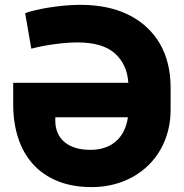

<svg xmlns="http://www.w3.org/2000/svg" viewBox="-20 -757 753 787"><path d="M34.1 -417.6H506Q501.4 -492.5 451 -538Q400.6 -583.1 297.6 -583.1Q275.2 -583.1 250.9 -581.1Q226.6 -579.2 202.1 -575.8Q177.6 -572.4 153.8 -567.8Q130 -563.2 108.3 -557.5L83.1 -702.8Q98 -708.8 123.2 -714.8Q148.4 -720.9 179.2 -725.9Q209.9 -730.8 243.6 -734Q277.3 -737.2 308.9 -737.2Q425.8 -737.2 508.9 -695.3Q550.4 -674.4 582.2 -644.5Q614 -614.7 635.7 -577.2Q657.3 -539.8 668.3 -494.9Q679.3 -449.9 679.3 -398.8V-310Q679.7 -263.5 669 -221.8Q658.4 -180 638.1 -144.4Q617.9 -108.7 589 -80.3Q560 -51.8 524 -31.8Q487.9 -11.7 445.5 -0.9Q403.1 9.9 356.2 9.9Q277.3 9.9 217.3 -14.2Q157.3 -38.4 116.7 -82.6Q76 -126.8 55.2 -189.1Q34.4 -251.4 34.1 -328.1ZM206.7 -261.7Q206.7 -234.4 216.3 -212.4Q225.9 -190.3 244.1 -174.9Q262.4 -159.4 289.1 -151.1Q315.7 -142.8 349.8 -142.8Q383.9 -142.8 410.7 -152.2Q437.5 -161.6 456.9 -179.2Q476.2 -196.7 488.1 -221.4Q500 -246.1 504.3 -276.3H206.7Z"/></svg>

Font: Inter P Extra Bold
Style: Regular
Weight: 800
Designer: Rasmus Andersson
Foundry: rsms
Version: Version 3.018;git-588b23468